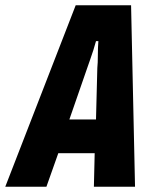

<svg xmlns="http://www.w3.org/2000/svg" viewBox="-61 -708 584 728"><path d="M-41 0 226 -688H436L451 0H295L298 -127H160L115 0ZM202 -255H303L308 -450Q309 -459 309.5 -471.5Q310 -484 310 -498.5Q310 -513 310.5 -526.5Q311 -540 312 -552H303Q299 -537 293 -518Q287 -499 280.5 -481Q274 -463 270 -451Z"/></svg>

Font: Archivo ExtraCondensed ExtraBold
Style: Italic
Weight: 800
Width: 2
Italic angle: -10°
Designer: Hector Gatti
Foundry: Omnibus-Type
Version: Version 2.001